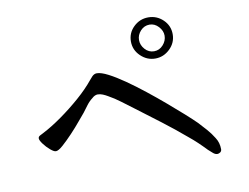

<svg xmlns="http://www.w3.org/2000/svg" viewBox="-74 -867 1149 887"><g transform="rotate(-10 500.0 -423.5)"><path d="M732 -666Q732 -689 714 -708.5Q696 -728 672 -728Q647 -728 629.5 -709Q612 -690 612 -666Q612 -642 629.5 -622.5Q647 -603 672 -603Q697 -603 714.5 -622.5Q732 -642 732 -666ZM898 -104Q898 -95 891.5 -90Q885 -85 877 -85Q871 -85 865 -88.5Q859 -92 855 -96Q850 -100 846 -104Q842 -108 837 -112Q818 -132 799 -150Q780 -168 759 -185Q705 -231 648.5 -274Q592 -317 536 -359Q509 -379 482 -399.5Q455 -420 426 -436Q416 -442 404 -447Q392 -452 380 -452Q373 -452 366 -448.5Q359 -445 354 -440Q338 -428 326 -412Q314 -396 302 -380Q293 -370 272.5 -345Q252 -320 226.5 -293Q201 -266 179 -246.5Q157 -227 145 -227Q136 -227 119.5 -241Q103 -255 90 -272.5Q77 -290 77 -299Q77 -307 85.5 -311.5Q94 -316 100 -319Q143 -341 191 -375Q239 -409 283 -447.5Q327 -486 357 -523Q361 -527 364 -531Q367 -535 371 -539Q381 -549 393 -549Q413 -549 446 -532Q479 -515 520 -486.5Q561 -458 604.5 -423.5Q648 -389 688.5 -354.5Q729 -320 762 -290.5Q795 -261 814 -242Q832 -223 850 -202.5Q868 -182 882 -159Q898 -135 898 -104ZM770 -666Q770 -626 740.5 -597.5Q711 -569 672 -569Q633 -569 603.5 -597.5Q574 -626 574 -666Q574 -706 603 -734Q632 -762 672 -762Q712 -762 741 -734Q770 -706 770 -666Z"/></g></svg>

Font: Kaisei Opti Medium
Style: Regular
Weight: 500
Designer: Font-Kai, 金井和夫
Foundry: KAZUO KANAI
Version: Version 5.003